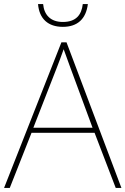

<svg xmlns="http://www.w3.org/2000/svg" viewBox="-20 -990 617 944"><path d="M412 -970H387C381 -917 354 -882 289 -882C228 -882 197 -917 192 -970H167C173 -897 217 -858 289 -858C361 -858 403 -897 412 -970ZM549 -66H577L307 -782H282L0 -66H28L135 -337H445ZM325 -660 435 -362H144L260 -659C270 -686 283 -718 293 -748C306 -711 317 -683 325 -660Z"/></svg>

Font: Noto Sans Malayalam UI Thin
Style: Regular
Weight: 100
Designer: Jelle Bosma - Monotype Design Team
Foundry: Monotype Imaging Inc.
Version: Version 2.104